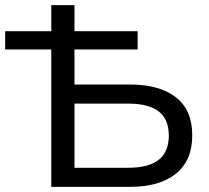

<svg xmlns="http://www.w3.org/2000/svg" viewBox="-40 -725 810 745"><path d="M159 0V-533H-20V-604H159V-705H249V-604H494V-533H249V-397H465Q579 -397 642.5 -347.5Q706 -298 706 -200Q706 -102 642.5 -51Q579 0 465 0ZM249 -74H456Q537 -74 576 -105Q615 -136 615 -199Q615 -262 576 -292.5Q537 -323 456 -323H249Z"/></svg>

Font: Mulish Medium
Style: Regular
Weight: 500
Designer: Vernon Adams
Foundry: Vernon Adams
Version: Version 3.603; ttfautohint (v1.8.3)